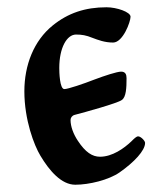

<svg xmlns="http://www.w3.org/2000/svg" viewBox="-20 -492 440 528"><path d="M47 -241C47 -162 74 -92 91 -64C116 -22 149 16 187 16C225 16 279 3 309 -18C349 -46 379 -78 379 -99C379 -105 367 -117 360 -117C355 -117 349 -111 341 -103C321 -84 289 -61 255 -61C234 -61 215 -73 194 -105C182 -123 174 -144 174 -162C174 -168 178 -174 185 -176C212 -183 303 -208 315 -217C327 -225 328 -251 328 -277C328 -287 325 -295 313 -295C302 -295 268 -284 239 -273C211 -262 167 -247 157 -247C144 -247 143 -294 143 -305C143 -361 164 -397 189 -397C205 -397 217 -395 234 -388C250 -382 268 -375 291 -375C318 -375 339 -432 339 -446C339 -459 301 -472 273 -472C214 -472 167 -456 125 -422C73 -380 47 -313 47 -241Z"/></svg>

Font: Monomakh Unicode
Style: Regular
Weight: 400
Version: Version 1.2